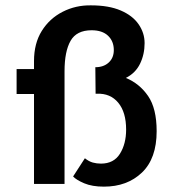

<svg xmlns="http://www.w3.org/2000/svg" viewBox="-20 -687 652 717"><path d="M107 -459Q107 -525 136 -571.5Q165 -618 214 -643Q263 -668 320 -667Q386 -667 430.5 -648Q475 -629 497.5 -596.5Q520 -564 520 -526Q520 -484 503 -449Q486 -414 450 -396Q501 -375 533 -328.5Q565 -282 565 -197Q565 -95 510 -42.5Q455 10 368 10Q324 10 294.5 -2.5Q265 -15 253 -28L297 -96Q312 -84 326.5 -80Q341 -76 357 -76Q405 -76 428 -113Q451 -150 451 -203Q451 -268 421.5 -303.5Q392 -339 342 -337H337L336 -436Q367 -436 386 -453.5Q405 -471 405 -500Q405 -533 383.5 -553.5Q362 -574 322 -574Q266 -574 243.5 -534.5Q221 -495 221 -421V0H107V-336H42V-429H107Z"/></svg>

Font: Reem Kufi Fun Medium
Style: Regular
Weight: 500
Designer: Khaled Hosny
Version: Version 1.005